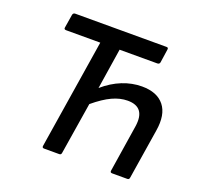

<svg xmlns="http://www.w3.org/2000/svg" viewBox="-116 -785 958 915"><g transform="rotate(20 363.0 -327.5)"><path d="M196 0Q185 0 187 -11L275 -566H102Q90 -566 92 -576L103 -644Q105 -655 116 -655H579Q589 -655 587 -644L577 -576Q575 -566 564 -566H373L341 -360Q386 -399 435 -418.5Q484 -438 534 -438Q611 -438 647 -393Q683 -348 669 -263L629 -11Q628 0 618 0H541Q530 0 532 -11L569 -248Q585 -351 493 -351Q455 -351 415 -332.5Q375 -314 326 -273L284 -11Q283 0 273 0Z"/></g></svg>

Font: Sofia Sans SemiBold
Style: Italic
Weight: 600
Italic angle: -9°
Designer: Botio Nikoltchev, Ani Petrova
Foundry: lettersoup
Version: Version 4.100-B